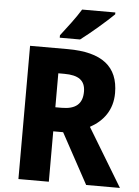

<svg xmlns="http://www.w3.org/2000/svg" viewBox="-61 -1044 743 1025"><g transform="rotate(5 310.5 -531.5)"><path d="M515 -987V-997H337C310 -952 264 -893 231 -850V-837H340C391 -875 478 -950 515 -987ZM279 -780H77V-66H240V-336H293L440 -66H621L433 -377C503 -415 551 -477 551 -568C551 -710 463 -780 279 -780ZM272 -647C349 -647 385 -621 385 -561C385 -496 349 -465 274 -465H240V-647Z"/></g></svg>

Font: Noto Sans Malayalam UI SemiCondensed ExtraBold
Style: Regular
Weight: 800
Width: 4
Designer: Jelle Bosma - Monotype Design Team
Foundry: Monotype Imaging Inc.
Version: Version 2.104